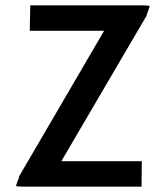

<svg xmlns="http://www.w3.org/2000/svg" viewBox="-20 -713 633 723"><path d="M40 -12C49 -11 59 -10 71 -10H513L514 -106H211L532 -654C532 -655 533 -656 533 -658V-660C538 -670 541 -682 544 -691C535 -692 525 -693 514 -693H94L92 -597H372L52 -49C51 -47 51 -48 51 -44V-42C46 -32 43 -22 40 -12Z"/></svg>

Font: Bluebird
Style: LiNrw
Weight: 300
Designer: Jasper
Foundry: Cannot Into Space Fonts
Version: Version 0.98